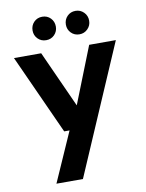

<svg xmlns="http://www.w3.org/2000/svg" viewBox="-98 -767 805 1056"><g transform="rotate(-10 304.5 -239.0)"><path d="M130 220 252 -56H222L20 -501H172L315 -185L440 -501H589L278 220ZM212 -567Q184 -567 165.5 -586Q147 -605 147 -632Q147 -660 165.5 -679Q184 -698 212 -698Q240 -698 258.5 -679Q277 -660 277 -632Q277 -605 258.5 -586Q240 -567 212 -567ZM398 -567Q370 -567 351.5 -586Q333 -605 333 -632Q333 -660 351.5 -679Q370 -698 398 -698Q425 -698 444 -679Q463 -660 463 -632Q463 -605 444 -586Q425 -567 398 -567Z"/></g></svg>

Font: DM Sans 17pt ExtraBold
Style: Regular
Weight: 800
Version: Version 4.004;gftools[0.9.30]